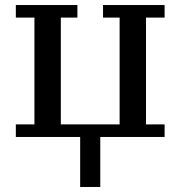

<svg xmlns="http://www.w3.org/2000/svg" viewBox="-20 -545 718 764"><path d="M390 -525H635V-475H561V-50H635V0H379V199H299V0H43V-50H117V-475H43V-525H288V-475H222V-50H456V-475H390Z"/></svg>

Font: PT Serif Caption
Style: Regular
Weight: 400
Designer: A.Korolkova, O.Umpeleva, V.Yefimov
Foundry: ParaType Ltd
Version: Version 1.000W OFL